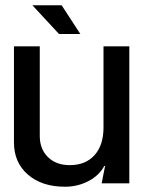

<svg xmlns="http://www.w3.org/2000/svg" viewBox="-20 -696 544 729"><path d="M33 -155V-520H131V-180Q131 -130 162 -99.5Q193 -69 245 -69Q305 -69 339 -107Q373 -145 373 -212V-520H471V0H366L379 -66H376Q357 -30 316 -8.5Q275 13 227 13Q139 13 86 -33Q33 -79 33 -155ZM204 -567 103 -676H214L285 -567Z"/></svg>

Font: Non Bureau
Style: Regular
Weight: 400
Designer: Jona Saucedo
Foundry: Non Foundry
Version: Version 1.000; ttfautohint (v1.8.4)